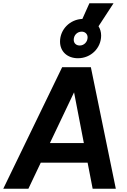

<svg xmlns="http://www.w3.org/2000/svg" viewBox="-47 -1157 779 1177"><path d="M-27 0H127L203 -160H490L521 0H663L510 -745H334ZM259 -280 407 -591 467 -280ZM321 -902C321 -841 366 -800 431 -800C510 -800 573 -862 573 -939C573 -961 567 -980 557 -996L649 -1137H501L458 -1041C382 -1038 321 -977 321 -902ZM405 -913C405 -941 426 -963 454 -963C474 -963 490 -949 490 -928C490 -900 468 -878 442 -878C420 -878 405 -892 405 -913Z"/></svg>

Font: Mluvka Bold
Style: Italic
Weight: 700
Italic angle: -8°
Designer: Modified by Jiří Krblich, Original typeface by Gumpita Rahayu
Foundry: Gumpita Rahayu & Jiří Krblich
Version: Version 2.000;Glyphs 3.1.1 (3134)